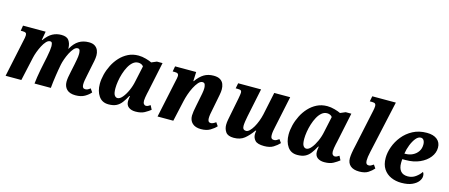

<svg xmlns="http://www.w3.org/2000/svg" viewBox="-48 -1347 4543 1943"><g transform="rotate(15 2223.0 -375.0)"><path d="M764 8Q703 8 672.5 -22Q642 -52 642 -102Q642 -123 646 -148.5Q650 -174 658 -210L675 -291Q679 -313 685.5 -346.5Q692 -380 692 -406Q692 -424 687.5 -441Q683 -458 665 -458Q644 -458 624.5 -436Q605 -414 588 -381Q571 -348 559 -313.5Q547 -279 542 -254L531 -194Q527 -173 522 -138Q517 -103 512 -66Q507 -29 505 0H334Q337 -30 343 -69.5Q349 -109 357 -150Q365 -191 372 -223L386 -290Q394 -329 398 -359.5Q402 -390 402 -406Q402 -422 398 -438Q394 -454 377 -454Q356 -454 336.5 -433Q317 -412 300 -379.5Q283 -347 270 -312Q257 -277 251 -249L196 0H31L115 -397Q118 -410 120.5 -423.5Q123 -437 123 -449Q123 -467 113.5 -473.5Q104 -480 82 -480H61L70 -536H307L291 -445H296Q337 -502 379 -524Q421 -546 470 -546Q528 -546 549.5 -515Q571 -484 573 -440Q573 -435 572 -430H576Q610 -491 654.5 -518.5Q699 -546 759 -546Q799 -546 822.5 -530Q846 -514 856 -489Q866 -464 866 -437Q866 -410 859.5 -377.5Q853 -345 847 -317L826 -214Q820 -186 816 -162.5Q812 -139 812 -119Q812 -77 843 -77Q858 -77 869.5 -82.5Q881 -88 896 -100L921 -64Q899 -37 860.5 -14.5Q822 8 764 8Z M1110 10Q1043 10 1008 -41Q973 -92 973 -168Q973 -215 986 -267Q999 -319 1024 -368.5Q1049 -418 1086 -458Q1123 -498 1171 -522Q1219 -546 1279 -546Q1316 -546 1357 -534.5Q1398 -523 1419 -512L1473 -535H1532L1467 -225Q1464 -214 1460 -194.5Q1456 -175 1452.5 -154.5Q1449 -134 1449 -120Q1449 -97 1458 -85.5Q1467 -74 1481 -74Q1494 -74 1503.5 -79.5Q1513 -85 1526 -93L1548 -50Q1523 -30 1487 -10Q1451 10 1393 10Q1349 10 1321.5 -10.5Q1294 -31 1294 -73Q1294 -96 1300 -127H1294Q1271 -84 1247.5 -53Q1224 -22 1192 -6Q1160 10 1110 10ZM1182 -75Q1207 -75 1233.5 -106.5Q1260 -138 1282 -187Q1304 -236 1314 -288L1349 -451Q1340 -464 1325.5 -470Q1311 -476 1295 -476Q1264 -476 1239 -455Q1214 -434 1195 -399Q1176 -364 1163 -322.5Q1150 -281 1143.5 -240Q1137 -199 1137 -167Q1137 -114 1150 -94.5Q1163 -75 1182 -75Z M2079 10Q2020 10 1988.5 -19.5Q1957 -49 1957 -99Q1958 -120 1961.5 -146Q1965 -172 1973 -208L1989 -288Q1993 -307 1999.5 -341Q2006 -375 2006 -400Q2006 -418 2000 -436Q1994 -454 1973 -454Q1951 -454 1930 -430Q1909 -406 1890 -369Q1871 -332 1857.5 -292Q1844 -252 1837 -220L1788 0H1623L1707 -397Q1710 -410 1713 -424.5Q1716 -439 1716 -450Q1716 -465 1707 -472.5Q1698 -480 1674 -480H1653L1663 -536H1884L1880 -440H1884Q1923 -495 1965.5 -520.5Q2008 -546 2066 -546Q2110 -546 2135 -530Q2160 -514 2170 -488.5Q2180 -463 2180 -433Q2180 -407 2173.5 -374.5Q2167 -342 2162 -315L2142 -213Q2136 -185 2132 -161.5Q2128 -138 2128 -117Q2128 -75 2159 -75Q2181 -75 2212 -98L2237 -62Q2214 -36 2175.5 -13Q2137 10 2079 10Z M2741 10Q2671 10 2646 -17Q2621 -44 2621 -81Q2621 -100 2625 -119H2618Q2576 -60 2533 -25.5Q2490 9 2422 9Q2361 9 2338 -23.5Q2315 -56 2315 -99Q2315 -125 2321 -155.5Q2327 -186 2332 -212L2367 -389Q2371 -412 2373.5 -427Q2376 -442 2376 -451Q2376 -467 2367.5 -473.5Q2359 -480 2334 -480H2313L2324 -536H2564L2502 -237Q2496 -209 2492 -180.5Q2488 -152 2488 -134Q2488 -91 2525 -91Q2543 -91 2562 -109.5Q2581 -128 2598.5 -158Q2616 -188 2630 -225Q2644 -262 2652 -298L2702 -536H2869L2799 -203Q2794 -181 2790.5 -160Q2787 -139 2787 -117Q2787 -75 2821 -75Q2835 -75 2847 -81Q2859 -87 2874 -98L2899 -63Q2874 -36 2837.5 -13Q2801 10 2741 10Z M3088 10Q3021 10 2986 -41Q2951 -92 2951 -168Q2951 -215 2964 -267Q2977 -319 3002 -368.5Q3027 -418 3064 -458Q3101 -498 3149 -522Q3197 -546 3257 -546Q3294 -546 3335 -534.5Q3376 -523 3397 -512L3451 -535H3510L3445 -225Q3442 -214 3438 -194.5Q3434 -175 3430.5 -154.5Q3427 -134 3427 -120Q3427 -97 3436 -85.5Q3445 -74 3459 -74Q3472 -74 3481.5 -79.5Q3491 -85 3504 -93L3526 -50Q3501 -30 3465 -10Q3429 10 3371 10Q3327 10 3299.5 -10.5Q3272 -31 3272 -73Q3272 -96 3278 -127H3272Q3249 -84 3225.5 -53Q3202 -22 3170 -6Q3138 10 3088 10ZM3160 -75Q3185 -75 3211.5 -106.5Q3238 -138 3260 -187Q3282 -236 3292 -288L3327 -451Q3318 -464 3303.5 -470Q3289 -476 3273 -476Q3242 -476 3217 -455Q3192 -434 3173 -399Q3154 -364 3141 -322.5Q3128 -281 3121.5 -240Q3115 -199 3115 -167Q3115 -114 3128 -94.5Q3141 -75 3160 -75Z M3737 10Q3676 10 3644 -18Q3612 -46 3612 -96Q3612 -119 3617 -152Q3622 -185 3634 -236L3716 -621Q3719 -634 3721 -648Q3723 -662 3723 -672Q3723 -688 3714.5 -696Q3706 -704 3681 -704H3658L3669 -760H3916L3795 -210Q3788 -179 3785 -157.5Q3782 -136 3782 -117Q3782 -75 3814 -75Q3826 -75 3837.5 -80.5Q3849 -86 3864 -97L3888 -62Q3865 -35 3830.5 -12.5Q3796 10 3737 10Z M4178 10Q4119 10 4069.5 -12Q4020 -34 3990.5 -79Q3961 -124 3961 -193Q3961 -249 3983 -310.5Q4005 -372 4048 -425.5Q4091 -479 4154 -512.5Q4217 -546 4300 -546Q4369 -546 4407.5 -515Q4446 -484 4446 -429Q4446 -375 4409.5 -328Q4373 -281 4309 -252.5Q4245 -224 4163 -224H4127Q4126 -214 4125.5 -203.5Q4125 -193 4125 -183Q4125 -129 4149.5 -99.5Q4174 -70 4224 -70Q4270 -70 4306 -96Q4342 -122 4362 -153Q4375 -141 4375 -112Q4375 -85 4354 -57Q4333 -29 4289.5 -9.5Q4246 10 4178 10ZM4141 -284Q4184 -284 4218.5 -301Q4253 -318 4274 -348.5Q4295 -379 4295 -421Q4295 -449 4284 -466Q4273 -483 4253 -483Q4225 -483 4200.5 -452.5Q4176 -422 4158 -376.5Q4140 -331 4133 -284Z"/></g></svg>

Font: Noto Serif SemiCondensed ExtraBold
Style: Italic
Weight: 800
Width: 4
Italic angle: -12°
Designer: Monotype Design Team
Foundry: Monotype Imaging Inc.
Version: Version 2.014; ttfautohint (v1.8.4.7-5d5b)